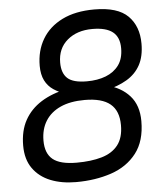

<svg xmlns="http://www.w3.org/2000/svg" viewBox="-53 -773 719 836"><g transform="rotate(-5 306.5 -355.0)"><path d="M246 16Q183 16 134.5 -3.5Q86 -23 58 -62.5Q30 -102 30 -162Q30 -227 55.5 -273Q81 -319 128 -348.5Q175 -378 240 -391L238 -370Q206 -380 182 -396Q158 -412 145 -438Q132 -464 132 -502Q132 -568 162 -618.5Q192 -669 249.5 -697.5Q307 -726 390 -726Q492 -726 537 -681Q582 -636 582 -560Q582 -504 561.5 -466.5Q541 -429 502 -406Q463 -383 409 -371L416 -391Q478 -376 515 -334.5Q552 -293 552 -224Q552 -137 511 -84Q470 -31 400.5 -7.5Q331 16 246 16ZM256 -68Q319 -68 365.5 -81.5Q412 -95 437 -127Q462 -159 462 -214Q462 -277 425.5 -307Q389 -337 314 -337Q251 -337 208 -317.5Q165 -298 142.5 -262Q120 -226 120 -176Q120 -120 152 -94Q184 -68 256 -68ZM331 -417Q378 -417 414 -431Q450 -445 471 -473.5Q492 -502 492 -548Q492 -596 463 -619Q434 -642 374 -642Q307 -642 264.5 -606Q222 -570 222 -508Q222 -462 246.5 -439.5Q271 -417 331 -417Z"/></g></svg>

Font: Geist
Style: Italic
Weight: 400
Italic angle: -12°
Designer: Basement.studio, Andrés Briganti, Mateo Zaragoza
Foundry: Basement.studio, Vercel, Andrés Briganti, Guido Ferreyra, Mateo Zaragoza
Version: Version 1.500